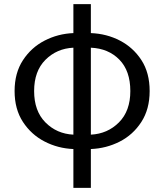

<svg xmlns="http://www.w3.org/2000/svg" viewBox="-20 -715 799 934"><path d="M422 -60Q503 -64 558.5 -119.5Q614 -175 614 -272Q614 -370 561 -424.5Q508 -479 422 -483ZM337 -60V-483Q256 -479 201 -424Q146 -369 146 -272Q146 -175 201 -119.5Q256 -64 337 -60ZM422 199H337V10Q262 7 197 -26.5Q132 -60 91.5 -122Q51 -184 51 -272Q51 -360 91.5 -422Q132 -484 197 -517.5Q262 -551 337 -554V-695H422V-554Q499 -551 563.5 -517.5Q628 -484 668 -422.5Q708 -361 708 -272Q708 -184 667.5 -121.5Q627 -59 562 -26Q497 7 422 10Z"/></svg>

Font: Source Han Sans & Saira Hybrid
Style: Regular
Weight: 400
Designer: Ryoko NISHIZUKA 西塚涼子 (kana & ideographs); Paul D. Hunt (Latin, Greek & Cyrillic); Wenlong ZHANG 张文龙 (bopomofo); Sandoll 
Foundry: Adobe Systems Incorporated
Version: Version 1.00;August 2, 2021;FontCreator 13.0.0.2675 64-bit